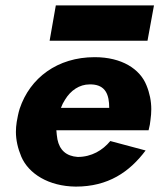

<svg xmlns="http://www.w3.org/2000/svg" viewBox="-20 -682 597 712"><path d="M164 -531H527L551 -662H187ZM389 -159C361 -125 320 -100 268 -100C225 -103 201 -126 193 -165C191 -176 190 -187 189 -199H531C535 -214 537 -226 538 -237C540 -251 541 -264 541 -277C541 -307 535 -337 523 -366C499 -426 432 -470 331 -470C193 -470 91 -393 53 -279C48 -263 45 -247 42 -230C40 -217 39 -205 39 -193C39 -163 46 -132 59 -101C86 -38 160 9 261 10C381 10 460 -44 520 -124ZM206 -282C210 -293 215 -303 221 -312C242 -347 275 -369 312 -369C314 -369 317 -369 319 -369C372 -367 385 -330 385 -282Z"/></svg>

Font: Jost
Style: Bold Italic
Weight: 700
Italic angle: -5°
Version: Version 3.710